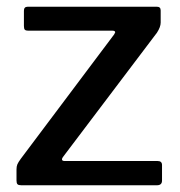

<svg xmlns="http://www.w3.org/2000/svg" viewBox="-20 -550 533 570"><path d="M29 -14V-47Q29 -56 31.5 -62Q34 -68 42 -79L319 -448L322 -454Q322 -459 313 -459H64Q56 -459 53.5 -462Q51 -465 51 -473V-518Q51 -530 62 -530H446Q457 -530 457 -519V-483Q457 -470 446 -453L167 -84Q164 -80 164 -77Q164 -72 172 -72H448Q461 -72 461 -60V-14Q461 0 446 0H43Q35 0 32 -3Q29 -6 29 -14Z"/></svg>

Font: Libre Franklin Medium
Style: Regular
Weight: 500
Designer: Pablo Impallari, Rodrigo Fuenzalida
Foundry: Impallari Type
Version: Version 1.002; ttfautohint (v1.5)